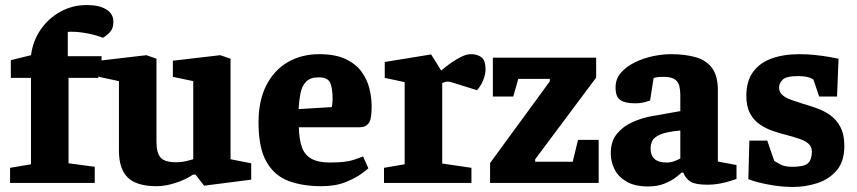

<svg xmlns="http://www.w3.org/2000/svg" viewBox="-20 -726 3401 762"><path d="M20 0V-60L103 -74V-417H23V-487L103 -507Q111 -565 142 -609.5Q173 -654 220.5 -680Q268 -706 325 -706Q374 -706 402 -688.5Q430 -671 430 -640Q430 -611 413.5 -595.5Q397 -580 388 -576Q365 -586 329 -593Q293 -600 265 -600Q261 -600 257 -600Q253 -600 249 -599V-503H383V-460L370 -417H252V-78L356 -64V0Z M602 13Q523 13 487.5 -21Q452 -55 452 -129V-404L373 -421V-485L561 -507L601 -493V-163Q601 -120 617 -101Q633 -82 681 -82Q700 -82 719 -86.5Q738 -91 747 -94V-404L666 -421V-485L854 -507L895 -493V-94L977 -78V-13L790 11L756 -33H746Q717 -13 676.5 0Q636 13 602 13Z M1255 13Q1182 13 1126 -7.5Q1070 -28 1038 -83Q1006 -138 1006 -240Q1006 -327 1037 -387.5Q1068 -448 1122.5 -479.5Q1177 -511 1247 -511Q1311 -511 1352 -491.5Q1393 -472 1415.5 -440.5Q1438 -409 1446.5 -373Q1455 -337 1455 -303Q1455 -252 1443 -236.5Q1431 -221 1409 -221H1166Q1167 -174 1178 -142.5Q1189 -111 1216 -96Q1243 -81 1289 -81Q1353 -81 1385 -92Q1417 -103 1421 -105L1442 -58Q1438 -54 1414.5 -36.5Q1391 -19 1351 -3Q1311 13 1255 13ZM1165 -293 1297 -301Q1300 -319 1300 -331Q1300 -378 1290 -398.5Q1280 -419 1244 -419Q1211 -419 1194.5 -401.5Q1178 -384 1172.5 -355.5Q1167 -327 1165 -293Z M1504 0V-60L1586 -74V-400L1507 -417V-480L1691 -510L1731 -446Q1747 -460 1768 -475Q1789 -490 1810.5 -500.5Q1832 -511 1848 -511Q1875 -511 1891 -498.5Q1907 -486 1907 -451Q1907 -431 1897.5 -407.5Q1888 -384 1873 -368L1790 -394Q1779 -398 1770.5 -400Q1762 -402 1756 -402Q1749 -402 1744.5 -400Q1740 -398 1735 -396V-77L1851 -60V0Z M1925 0V-79L2162 -403V-413H2037L2017 -343H1936V-497H2346V-418L2104 -94V-84H2253L2274 -171H2356V0Z M2552 14Q2500 14 2467 -5Q2434 -24 2419 -54Q2404 -84 2404 -118Q2404 -165 2428 -194.5Q2452 -224 2489.5 -241Q2527 -258 2567 -265L2680 -285V-348Q2680 -366 2676.5 -383Q2673 -400 2659 -410.5Q2645 -421 2614 -421Q2596 -421 2587.5 -419.5Q2579 -418 2574 -416L2560 -327Q2558 -326 2540.5 -321Q2523 -316 2500 -316Q2462 -316 2442.5 -328.5Q2423 -341 2423 -379Q2423 -413 2444.5 -437.5Q2466 -462 2499.5 -478.5Q2533 -495 2571 -503Q2609 -511 2642 -511Q2699 -511 2741 -499Q2783 -487 2806 -456Q2829 -425 2829 -368V-85L2903 -71V-16Q2900 -15 2882.5 -9Q2865 -3 2839.5 2Q2814 7 2787 7Q2740 7 2720.5 -5Q2701 -17 2692 -41H2685Q2678 -34 2660 -20.5Q2642 -7 2615 3.5Q2588 14 2552 14ZM2625 -81Q2641 -81 2654 -85.5Q2667 -90 2680 -97V-208Q2625 -203 2600 -192Q2575 -181 2568.5 -166.5Q2562 -152 2562 -137Q2562 -81 2625 -81Z M3128 16Q3091 16 3054 10.5Q3017 5 2989 -2.5Q2961 -10 2950 -15L2954 -168H3025L3053 -87Q3059 -83 3077 -73.5Q3095 -64 3124 -64Q3171 -64 3186.5 -78Q3202 -92 3202 -124Q3202 -144 3189 -155.5Q3176 -167 3154 -174.5Q3132 -182 3106 -189Q3078 -196 3049.5 -205.5Q3021 -215 2996.5 -231.5Q2972 -248 2957 -275.5Q2942 -303 2942 -346Q2942 -403 2968 -439.5Q2994 -476 3041.5 -493.5Q3089 -511 3153 -511Q3185 -511 3217 -507.5Q3249 -504 3274 -499.5Q3299 -495 3308 -493L3302 -343H3231L3208 -411Q3194 -419 3179 -421.5Q3164 -424 3147 -424Q3100 -424 3086 -409.5Q3072 -395 3072 -379Q3072 -361 3084.5 -349.5Q3097 -338 3118 -330.5Q3139 -323 3164 -315Q3192 -307 3221.5 -296.5Q3251 -286 3275.5 -268.5Q3300 -251 3315.5 -221.5Q3331 -192 3331 -147Q3331 -85 3300.5 -49.5Q3270 -14 3223 1Q3176 16 3128 16Z"/></svg>

Font: Faustina ExtraBold
Style: Regular
Weight: 800
Designer: Alfonso Garcia
Foundry: http://www.omnibus-type.com
Version: Version 1.200